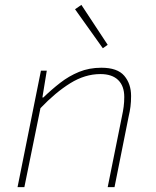

<svg xmlns="http://www.w3.org/2000/svg" viewBox="-20 -768 640 788"><path d="M52 0 148 -478H172L154 -368H158Q191 -400 227 -428Q263 -456 304.5 -473Q346 -490 396 -490Q462 -490 490 -457Q518 -424 518 -374Q518 -350 515.5 -330.5Q513 -311 508 -290L450 0H422L480 -288Q485 -311 487.5 -330Q490 -349 490 -370Q490 -415 465 -439.5Q440 -464 392 -464Q329 -464 268.5 -426.5Q208 -389 146 -324L80 0ZM402 -570 288 -730 314 -748 422 -584Z"/></svg>

Font: Source Code Pro ExtraLight ExtraLight
Style: Italic
Weight: 250
Italic angle: -11°
Monospace: yes
Version: Version 1.016;hotconv 1.0.116;makeotfexe 2.5.65601